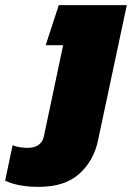

<svg xmlns="http://www.w3.org/2000/svg" viewBox="-130 -494 514 748"><path d="M21 234Q-20 234 -52 228Q-84 222 -110 210L-81 72Q-54 82 -23 82Q31 82 41 37L116 -318H48L99 -474H364L252 52Q236 131 179.5 182.5Q123 234 21 234Z"/></svg>

Font: Kanit ExtraBold
Style: Italic
Weight: 800
Italic angle: -12°
Designer: Katatrad Team
Foundry: CadsonDemak
Version: Version 2.000; ttfautohint (v1.8.3)